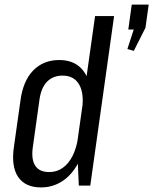

<svg xmlns="http://www.w3.org/2000/svg" viewBox="-20 -810 669 838"><path d="M159 8Q90 8 59 -38Q28 -84 41 -171L69 -369Q80 -456 124.5 -502Q169 -548 238 -548Q290 -548 323 -522Q356 -496 369.5 -447Q383 -398 372 -328L356 -215Q347 -146 320 -96Q293 -46 251.5 -19Q210 8 159 8ZM195 -59Q228 -59 254 -77.5Q280 -96 297 -130Q314 -164 321 -211L338 -330Q348 -402 325.5 -441Q303 -480 253 -480Q211 -480 185 -453Q159 -426 152 -373L123 -166Q116 -114 134 -86.5Q152 -59 195 -59ZM316 -180 395 -740H478L374 0H324ZM629 -790 615 -689 564 -588 536 -596 589 -759 603 -681H540L555 -790Z"/></svg>

Font: Pathway Extreme Condensed
Style: Italic
Weight: 400
Width: 3
Italic angle: -8°
Version: Version 1.001;gftools[0.9.26]